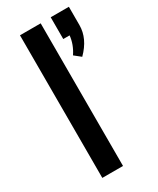

<svg xmlns="http://www.w3.org/2000/svg" viewBox="-177 -732 647 787"><g transform="rotate(-30 147.0 -338.0)"><path d="M208 -573V-676H294V-589Q294 -526 239 -471L209 -495Q234 -532 238 -573ZM160 0H62V-675H160Z"/></g></svg>

Font: Gemunu Libre SemiBold
Style: Regular
Weight: 600
Designer: Puspanada Ekanayake, Sola Matas, Pathum Egodawatta, Kosala Senevirathne
Foundry: mooniak
Version: Version 1.100